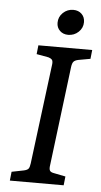

<svg xmlns="http://www.w3.org/2000/svg" viewBox="-53 -762 418 796"><g transform="rotate(5 156.0 -364.0)"><path d="M19 0 23 -37 73 -47Q87 -50 92 -56Q97 -62 99 -78L152 -497Q153 -510 148.5 -515Q144 -520 134 -523L84 -532L88 -569H312L308 -532L258 -523Q244 -520 238.5 -513.5Q233 -507 231 -492L179 -72Q178 -60 182 -54.5Q186 -49 197 -47L247 -37L243 0ZM207 -623Q186 -623 172.5 -636Q159 -649 159 -669Q159 -694 177 -711Q195 -728 220 -728Q241 -728 254.5 -715Q268 -702 268 -681Q268 -657 250 -640Q232 -623 207 -623Z"/></g></svg>

Font: Rasa
Style: Italic
Weight: 400
Italic angle: -7.10001°
Designer: Anna Giedrys (Yrsa+Rasa design), David Brezina (Yrsa art-direction, Rasa art-direction, design)
Foundry: Rosetta Type Foundry
Version: Version 2.004